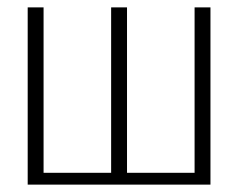

<svg xmlns="http://www.w3.org/2000/svg" viewBox="-20 -500 645 520"><path d="M550 -480V0H55V-480H98V-32H281V-480H324V-32H507V-480Z"/></svg>

Font: Glametrix
Style: Light
Weight: 300
Designer: gluk
Foundry: gluk
Version: Version 0.40